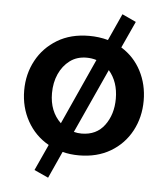

<svg xmlns="http://www.w3.org/2000/svg" viewBox="-50 -614 675 770"><g transform="rotate(5 287.5 -229.5)"><path d="M172 110 115 84 163 -21Q108 -52 77 -107.5Q46 -163 46 -231Q46 -297 75.5 -351.5Q105 -406 159 -438.5Q213 -471 287 -471Q327 -471 363 -461L412 -569L468 -543L419 -436Q471 -404 499 -350Q527 -296 527 -231Q527 -164 497.5 -109Q468 -54 414 -22Q360 10 287 10Q252 10 221 2ZM158 -229Q158 -156 204 -112L324 -377Q305 -383 284 -383Q245 -383 217 -362Q189 -341 173.5 -306.5Q158 -272 158 -229ZM290 -78Q350 -78 382.5 -122Q415 -166 415 -229Q415 -297 377 -341L259 -82Q274 -78 290 -78Z"/></g></svg>

Font: Alata
Style: Regular
Weight: 400
Designer: Spyros Zevelakis, Eben Sorkin
Foundry: Spyros Zevelakis
Version: Version 1.005; ttfautohint (v1.8.4.7-5d5b)